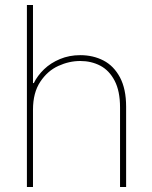

<svg xmlns="http://www.w3.org/2000/svg" viewBox="-20 -750 609 770"><path d="M112.3 -730V0H87.9V-730ZM301.8 -505.4Q257.3 -505.4 213.9 -485.6Q170.4 -465.8 141.4 -421.9Q112.3 -377.9 112.3 -310.1L110.8 -417H115.7Q130.4 -446.8 156.7 -472.2Q183.1 -497.6 220.5 -513.2Q257.8 -528.8 301.8 -528.8Q353.5 -528.8 395 -507.3Q436.5 -485.8 461.2 -439.5Q485.8 -393.1 485.8 -322.3V0H461.4V-319.3Q461.4 -384.8 439.7 -426.3Q418 -467.8 382.1 -486.6Q346.2 -505.4 301.8 -505.4Z"/></svg>

Font: Wand UI Pro
Style: Regular
Weight: 400
Designer: Andreas Faust
Version: Version 1.003;FEAKit 1.0